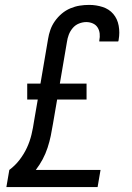

<svg xmlns="http://www.w3.org/2000/svg" viewBox="-20 -763 540 783"><path d="M6 0 18 -70Q42 -88 60 -111.5Q78 -135 90 -161Q102 -187 108.5 -214.5Q115 -242 119 -270L134 -357H91V-422H145L176 -604Q179 -623 185.5 -641.5Q192 -660 204 -677Q216 -694 232 -707.5Q248 -721 267 -729Q286 -737 305 -740Q324 -743 344 -743Q372 -743 398.5 -734.5Q425 -726 442 -706Q459 -686 464 -658Q469 -630 464 -602Q464 -600 463.5 -598Q463 -596 462 -594H385Q385 -595 385 -596Q385 -597 385 -598Q388 -612 386.5 -626Q385 -640 378 -651Q371 -662 358.5 -667.5Q346 -673 332 -673Q317 -673 302 -667Q287 -661 276.5 -648.5Q266 -636 260.5 -621.5Q255 -607 253 -592L224 -422H333V-357H213L196 -258Q192 -233 187 -209Q182 -185 174 -160.5Q166 -136 154 -113.5Q142 -91 126 -70H390L378 0Z"/></svg>

Font: iosevka_custom_sans_ss08
Style: Italic
Weight: 400
Italic angle: -10°
Designer: Belleve Invis
Foundry: Belleve Invis
Version: Version 10.3.0; ttfautohint (v1.8.3)